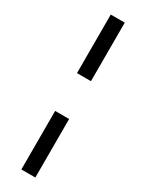

<svg xmlns="http://www.w3.org/2000/svg" viewBox="-234 -744 732 963"><g transform="rotate(30 132.0 -262.5)"><path d="M92 -372H173V-711H92ZM92 186H173V-153H92Z"/></g></svg>

Font: Poppy and Pepper
Style: Regular
Weight: 400
Designer: Thy Ha
Foundry: Thy Ha
Version: Version 0.001;Glyphs 3.2 (3227)